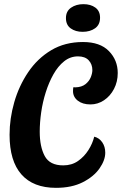

<svg xmlns="http://www.w3.org/2000/svg" viewBox="-20 -882 586 923"><path d="M249 21Q140 21 83 -43.5Q26 -108 26 -234Q26 -312 48.5 -390.5Q71 -469 115.5 -535Q160 -601 226 -640.5Q292 -680 379 -680Q461 -680 503.5 -636.5Q546 -593 546 -531Q546 -489 528 -454.5Q510 -420 480 -400Q450 -380 415 -380Q377 -380 354 -398Q331 -416 331 -444Q331 -457 333 -463Q339 -462 342 -462Q373 -463 391 -477.5Q409 -492 416.5 -511Q424 -530 424 -545Q424 -573 406.5 -592Q389 -611 355 -611Q318 -611 288.5 -587.5Q259 -564 237 -525Q215 -486 200 -438.5Q185 -391 178 -342Q171 -293 171 -249Q171 -177 195 -132Q219 -87 284 -87Q325 -87 355 -108Q385 -129 405 -160.5Q425 -192 433 -225Q457 -219 471.5 -198Q486 -177 486 -148Q486 -112 458.5 -72.5Q431 -33 378 -6Q325 21 249 21ZM377 -729Q343 -729 320 -745.5Q297 -762 297 -795Q297 -828 321.5 -845Q346 -862 381 -862Q416 -862 438.5 -845.5Q461 -829 461 -797Q461 -763 437 -746Q413 -729 377 -729Z"/></svg>

Font: Sansita Swashed Medium
Style: Regular
Weight: 500
Designer: Pablo Cosgaya
Foundry: Omnibus-Type
Version: Version 1.003; ttfautohint (v1.8.3)